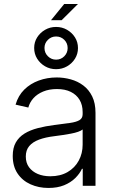

<svg xmlns="http://www.w3.org/2000/svg" viewBox="-20 -932 576 963"><path d="M223.1 10.7Q173.8 10.7 133.1 -7.6Q92.3 -25.9 68.1 -61.8Q43.9 -97.7 43.9 -149.9Q43.9 -190.4 59.3 -217.5Q74.7 -244.6 102.8 -262Q130.9 -279.3 169.2 -289.3Q207.5 -299.3 253.4 -305.2Q299.8 -311 331.1 -315.4Q362.3 -319.8 378.4 -329.3Q394.5 -338.9 394.5 -358.9V-370.1Q394.5 -405.3 379.2 -431.2Q363.8 -457 335 -471.2Q306.2 -485.4 265.6 -485.4Q226.6 -485.4 196.5 -472.9Q166.5 -460.4 147.7 -439.5Q128.9 -418.5 122.1 -392.6L58.1 -407.2Q71.3 -452.6 101.8 -482.7Q132.3 -512.7 174.6 -528.1Q216.8 -543.5 264.6 -543.5Q300.3 -543.5 335 -533.9Q369.6 -524.4 397.7 -503.4Q425.8 -482.4 442.4 -448.5Q459 -414.6 459 -366.2V0H395V-85.4H391.1Q379.9 -61 357.4 -38.8Q335 -16.6 301.5 -2.9Q268.1 10.7 223.1 10.7ZM232.4 -47.9Q282.7 -47.9 319.1 -69.1Q355.5 -90.3 375 -126.5Q394.5 -162.6 394.5 -206.5V-282.7Q387.2 -276.4 371.8 -271Q356.4 -265.6 335.9 -261.7Q315.4 -257.8 293.7 -254.6Q272 -251.5 252.9 -249Q208 -243.7 175.8 -231.7Q143.6 -219.7 126.5 -199.2Q109.4 -178.7 109.4 -147Q109.4 -115.2 125.5 -93.3Q141.6 -71.3 169.2 -59.6Q196.8 -47.9 232.4 -47.9ZM235.8 -830.6 302.2 -912.1H371.1L289.1 -830.6ZM261.2 -585Q231 -585 206.1 -599.4Q181.2 -613.8 166.3 -637.7Q151.4 -661.6 151.4 -691.4Q151.4 -720.7 166.3 -744.4Q181.2 -768.1 206.1 -782.5Q231 -796.9 261.2 -796.9Q291.5 -796.9 316.4 -782.5Q341.3 -768.1 356.2 -744.4Q371.1 -720.7 371.1 -690.9Q371.1 -661.6 356.2 -637.7Q341.3 -613.8 316.4 -599.4Q291.5 -585 261.2 -585ZM261.2 -632.8Q285.6 -632.8 302.5 -649.9Q319.3 -667 319.3 -690.9Q319.3 -715.3 302.5 -732.2Q285.6 -749 261.2 -749Q237.3 -749 220.2 -732.2Q203.1 -715.3 203.1 -691.4Q203.1 -667 220.2 -649.9Q237.3 -632.8 261.2 -632.8Z"/></svg>

Font: Inter 20pt Light
Style: Regular
Weight: 300
Version: Version 4.001;git-66647c0bb